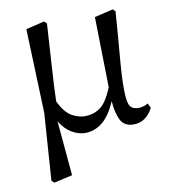

<svg xmlns="http://www.w3.org/2000/svg" viewBox="-78 -547 712 811"><g transform="rotate(-10 278.0 -142.0)"><path d="M79 187 99 -100 86 -462 165 -481 176 -471Q169 -358 164 -281Q159 -204 157 -140Q180 -91 209 -74Q238 -57 266 -57Q303 -57 332 -77.5Q361 -98 386 -160L380 -462L460 -481L470 -471Q463 -373 457.5 -310.5Q452 -248 449.5 -207Q447 -166 448 -132Q449 -83 459.5 -67.5Q470 -52 494 -52Q517 -52 536 -64L546 -44Q534 -19 513 -3Q492 13 463 13Q423 13 407.5 -17.5Q392 -48 388 -100Q363 -41 329.5 -14Q296 13 255 13Q226 13 197 -4.5Q168 -22 148 -56L169 179L90 197Z"/></g></svg>

Font: Source Serif 4 Subhead
Style: Regular
Weight: 400
Designer: Frank Grießhammer
Foundry: Adobe Systems Incorporated
Version: Version 4.004;hotconv 1.0.117;makeotfexe 2.5.65602